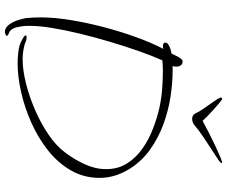

<svg xmlns="http://www.w3.org/2000/svg" viewBox="-90 -744 909 768"><g transform="rotate(90 364.0 -360.5)"><path d="M631 -795Q631 -795 632 -794.5Q633 -794 633 -793Q632 -789 625 -783.5Q618 -778 614 -776Q594 -763 569.5 -747Q545 -731 523 -716Q501 -701 488 -690Q473 -675 456 -675Q440 -675 433 -690Q426 -706 408 -731Q390 -756 377 -776Q376 -778 373 -783.5Q370 -789 371 -793Q373 -795 375 -795Q379 -795 390.5 -785.5Q402 -776 417 -762.5Q432 -749 445 -736.5Q458 -724 464 -717Q484 -728 510.5 -741.5Q537 -755 562.5 -767Q588 -779 607 -787Q626 -795 631 -795ZM109 74Q92 74 80 58.5Q68 43 61.5 23Q55 3 53 -10Q50 -39 50 -69Q50 -122 60.5 -187.5Q71 -253 89 -321.5Q107 -390 129.5 -452Q152 -514 176 -560Q170 -558 165 -558Q161 -558 156 -560Q151 -562 151 -567Q151 -575 159.5 -580.5Q168 -586 179 -589Q190 -592 195 -593Q198 -598 202.5 -608.5Q207 -619 213.5 -628Q220 -637 227 -637Q237 -637 242 -629.5Q247 -622 247 -614Q247 -610 246.5 -605.5Q246 -601 245 -597H264Q313 -597 368 -588.5Q423 -580 476.5 -560.5Q530 -541 576.5 -508.5Q623 -476 654 -428Q672 -400 682 -369Q692 -338 692 -305Q692 -242 662 -190Q632 -138 582 -98.5Q532 -59 471.5 -32Q411 -5 349 9Q287 23 233 23Q213 23 187 20Q161 17 143 7Q141 6 131.5 0.5Q122 -5 122 -10Q122 -12 125 -12.5Q128 -13 129 -13Q141 -13 155 -6Q187 3 217 3Q261 3 314.5 -10.5Q368 -24 422 -47.5Q476 -71 521 -102Q566 -133 592 -169Q618 -203 637.5 -245.5Q657 -288 657 -331Q657 -379 634 -415Q611 -451 574.5 -476.5Q538 -502 495 -518.5Q452 -535 412 -544Q375 -552 338 -555Q301 -558 263 -558Q253 -558 243 -557.5Q233 -557 222 -556Q204 -516 185 -462Q166 -408 148 -347.5Q130 -287 115.5 -227.5Q101 -168 92.5 -116Q84 -64 84 -28Q84 -21 84 -13.5Q84 -6 85 2Q87 15 89.5 26.5Q92 38 100 49Q106 56 112 57.5Q118 59 123 64Q124 64 124 66Q124 69 118 71.5Q112 74 109 74Z"/></g></svg>

Font: Moon Dance
Style: Regular
Weight: 400
Designer: Robert E. Leuschke
Foundry: Robert E. Leuschke
Version: Version 1.010; ttfautohint (v1.8.3)